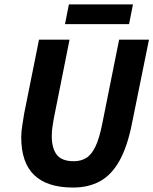

<svg xmlns="http://www.w3.org/2000/svg" viewBox="-20 -830 689 862"><path d="M307.6 12Q192.4 12 133.8 -43.7Q75.3 -99.4 75.3 -214.5Q75.3 -237.1 79.9 -265.9Q84.4 -294.7 88.4 -319.7L155.1 -651.8H292.2L220.9 -294.7Q217.4 -274.8 214.9 -256.1Q212.4 -237.4 212.4 -219.4Q212.4 -164.2 234.9 -135.2Q257.4 -106.2 311.6 -106.2Q343.3 -106.2 367.1 -120.8Q390.9 -135.4 408.5 -172Q426.2 -208.7 439 -274.1L514.8 -651.8H648.8L572.6 -276.3Q552 -172.1 516.5 -108.5Q481 -44.9 429.4 -16.5Q377.7 12 307.6 12ZM271.8 -721.6 289.3 -810.3H577L559.4 -721.6Z"/></svg>

Font: Source Sans 3
Style: Italic
Weight: 200
Italic angle: -11°
Designer: Paul D. Hunt
Foundry: Adobe
Version: Version 3.046;hotconv 1.0.118;makeotfexe 2.5.65603